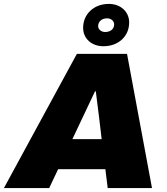

<svg xmlns="http://www.w3.org/2000/svg" viewBox="-57 -964 855 984"><path d="M473 -727C550 -727 605 -778 605 -849C605 -904 561 -944 501 -944C424 -944 369 -892 369 -821C369 -766 413 -727 473 -727ZM482 -800C461 -800 446 -814 446 -830C446 -854 465 -870 492 -870C513 -870 528 -856 528 -839C528 -815 509 -800 482 -800ZM-37 0H195L241 -97H483L495 0H722L594 -688H337ZM314 -251 366 -361C387 -406 409 -451 430 -496H434C439 -451 446 -406 451 -361L464 -251Z"/></svg>

Font: Archivo Black
Style: Italic
Weight: 900
Italic angle: -10°
Designer: Hector Gatti
Foundry: Omnibus-Type
Version: Version 2.001